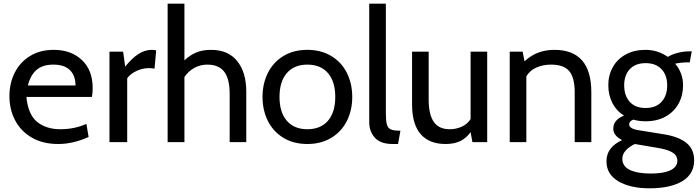

<svg xmlns="http://www.w3.org/2000/svg" viewBox="-20 -770 3780 1040"><path d="M31 -249Q31 -318 59.5 -375.5Q88 -433 142.5 -466.5Q197 -500 271 -500Q365 -500 423.5 -445Q482 -390 482 -293Q482 -268 478 -245H123Q132 -150 181 -110Q230 -70 307 -70Q384 -70 448 -99L460 -28Q375 10 296 10Q212 10 152.5 -24.5Q93 -59 62 -118Q31 -177 31 -249ZM389 -307Q389 -360 359 -390Q329 -420 269 -420Q211 -420 178 -391.5Q145 -363 131 -307Z M573 -490H647L658 -409Q696 -456 730.5 -478Q765 -500 803 -500Q815 -500 826 -497L817 -398Q804 -401 787 -401Q750 -401 717 -384.5Q684 -368 669 -346V0H573Z M1314 -273V0H1224V-262Q1224 -343 1194.5 -381.5Q1165 -420 1103 -420Q1065 -420 1033 -402.5Q1001 -385 979 -353V0H888V-750H979V-443Q1008 -471 1042.5 -485.5Q1077 -500 1123 -500Q1216 -500 1265 -439Q1314 -378 1314 -273Z M1402 -245Q1402 -317 1431 -375Q1460 -433 1515 -466.5Q1570 -500 1645 -500Q1719 -500 1774.5 -466.5Q1830 -433 1859 -375Q1888 -317 1888 -245Q1888 -173 1859 -115Q1830 -57 1774.5 -23.5Q1719 10 1645 10Q1570 10 1515 -23.5Q1460 -57 1431 -115Q1402 -173 1402 -245ZM1796 -245Q1796 -328 1756.5 -374Q1717 -420 1645 -420Q1573 -420 1533.5 -374Q1494 -328 1494 -245Q1494 -162 1533.5 -116Q1573 -70 1645 -70Q1717 -70 1756.5 -116Q1796 -162 1796 -245Z M1980 -108V-750H2070V-160Q2070 -116 2075.5 -96Q2081 -76 2097 -69Q2113 -62 2149 -62L2136 10H2107Q2041 10 2010.5 -24Q1980 -58 1980 -108Z M2619 -490V0H2539L2529 -54Q2505 -21 2472.5 -5.5Q2440 10 2393 10Q2305 10 2258.5 -43.5Q2212 -97 2212 -205V-490H2302V-230Q2302 -150 2329.5 -110Q2357 -70 2416 -70Q2451 -70 2481.5 -84Q2512 -98 2529 -125V-490Z M3183 -270V0H3093V-270Q3093 -349 3063.5 -384.5Q3034 -420 2965 -420Q2921 -420 2885 -404Q2849 -388 2831 -356V0H2741V-490H2811L2821 -438Q2860 -473 2899.5 -486.5Q2939 -500 2983 -500Q3183 -500 3183 -270Z M3265 104Q3265 27 3350 -11Q3302 -35 3302 -73Q3302 -121 3360 -144Q3319 -169 3297 -212Q3275 -255 3275 -309Q3275 -363 3299.5 -406.5Q3324 -450 3369.5 -475Q3415 -500 3477 -500Q3543 -500 3597 -462Q3650 -492 3719 -492H3727L3716 -432H3693Q3684 -432 3667 -430Q3650 -428 3637 -425Q3658 -401 3669 -371Q3680 -341 3680 -309Q3680 -253 3655.5 -208.5Q3631 -164 3585 -138.5Q3539 -113 3477 -113Q3441 -113 3411 -122Q3388 -114 3388 -96Q3388 -72 3443 -64L3574 -43Q3656 -30 3698 4Q3740 38 3740 98Q3740 173 3675.5 211.5Q3611 250 3498 250Q3394 250 3329.5 212Q3265 174 3265 104ZM3594 -308Q3594 -362 3563.5 -395Q3533 -428 3477 -428Q3421 -428 3391 -395Q3361 -362 3361 -308Q3361 -252 3391 -218.5Q3421 -185 3477 -185Q3533 -185 3563.5 -218.5Q3594 -252 3594 -308ZM3649 100Q3649 74 3626.5 58.5Q3604 43 3559 34L3419 10Q3389 24 3370 44.5Q3351 65 3351 90Q3351 131 3392 150.5Q3433 170 3506 170Q3575 170 3612 152Q3649 134 3649 100Z"/></svg>

Font: Cabin
Style: Regular
Weight: 400
Designer: Pablo Impallari
Foundry: Pablo Impallari. http://www.impallari.com Igino Marini. http://www.ikern.com
Version: Version 2.200